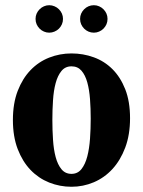

<svg xmlns="http://www.w3.org/2000/svg" viewBox="-20 -713 552 741"><path d="M29.8 -250Q29.8 -314 48.3 -362.1Q66.9 -410.2 97.9 -442.4Q128.9 -474.6 169.9 -490.7Q210.9 -506.8 255.9 -506.8Q300.8 -506.8 341.8 -491.9Q382.8 -477.1 413.8 -446.3Q444.8 -415.5 463.4 -368.4Q481.9 -321.3 481.9 -256.8Q481.9 -192.9 463.4 -143.6Q444.8 -94.2 413.8 -60.5Q382.8 -26.9 341.8 -9.5Q300.8 7.8 255.9 7.8Q210.9 7.8 169.9 -8.5Q128.9 -24.9 97.9 -57.1Q66.9 -89.4 48.3 -137.7Q29.8 -186 29.8 -250ZM330.1 -254.9Q330.1 -293.9 327.4 -330.3Q324.7 -366.7 316.9 -395Q309.1 -423.3 294.4 -440.2Q279.8 -457 255.9 -457Q231.9 -457 217.3 -439.2Q202.6 -421.4 194.8 -392.3Q187 -363.3 184.6 -326.2Q182.1 -289.1 182.1 -250Q182.1 -210.9 184.6 -173.6Q187 -136.2 194.8 -106.9Q202.6 -77.6 217.3 -59.8Q231.9 -42 255.9 -42Q279.8 -42 294.4 -60.5Q309.1 -79.1 316.9 -109.4Q324.7 -139.6 327.4 -177.7Q330.1 -215.8 330.1 -254.9ZM117.2 -640.1Q117.2 -650.9 121.3 -660.4Q125.5 -669.9 132.8 -677.2Q140.1 -684.6 149.7 -688.7Q159.2 -692.9 169.9 -692.9Q180.7 -692.9 190.4 -688.7Q200.2 -684.6 207.5 -677.2Q214.8 -669.9 219 -660.4Q223.1 -650.9 223.1 -640.1Q223.1 -628.9 219 -619.4Q214.8 -609.9 207.5 -602.5Q200.2 -595.2 190.4 -591.1Q180.7 -586.9 169.9 -586.9Q159.2 -586.9 149.7 -591.1Q140.1 -595.2 132.8 -602.5Q125.5 -609.9 121.3 -619.4Q117.2 -628.9 117.2 -640.1ZM289.1 -640.1Q289.1 -650.9 293.2 -660.4Q297.4 -669.9 304.7 -677.2Q312 -684.6 321.5 -688.7Q331.1 -692.9 342.3 -692.9Q353 -692.9 362.5 -688.7Q372.1 -684.6 379.4 -677.2Q386.7 -669.9 390.9 -660.4Q395 -650.9 395 -640.1Q395 -628.9 390.9 -619.4Q386.7 -609.9 379.4 -602.5Q372.1 -595.2 362.5 -591.1Q353 -586.9 342.3 -586.9Q331.1 -586.9 321.5 -591.1Q312 -595.2 304.7 -602.5Q297.4 -609.9 293.2 -619.4Q289.1 -628.9 289.1 -640.1Z"/></svg>

Font: Berkshire Swash
Style: Regular
Weight: 400
Designer: Astigmatic (AOETI)
Foundry: Astigmatic (AOETI)
Version: Version 1.001